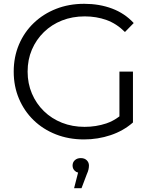

<svg xmlns="http://www.w3.org/2000/svg" viewBox="-20 -726 813 1008"><path d="M421 6Q341 6 273.5 -20.5Q206 -47 156.5 -95Q107 -143 79.5 -208Q52 -273 52 -350Q52 -427 79.5 -492Q107 -557 157 -605Q207 -653 274.5 -679.5Q342 -706 422 -706Q502 -706 568.5 -681Q635 -656 682 -605L636 -558Q592 -602 539 -621Q486 -640 425 -640Q360 -640 305.5 -618.5Q251 -597 210.5 -557.5Q170 -518 147.5 -465.5Q125 -413 125 -350Q125 -288 147.5 -235Q170 -182 210.5 -142.5Q251 -103 305.5 -81.5Q360 -60 424 -60Q484 -60 538 -78Q574 -90 607 -115V-350H678V-83Q628 -39 561 -16.5Q494 6 421 6ZM390 180Q380 178 373 171Q361 160 361 143Q361 126 373 115Q385 104 404 104Q424 104 435.5 115.5Q447 127 447 143Q447 153 444.5 164Q442 175 436 188L408 262H369Z"/></svg>

Font: Modern
Style: Small
Weight: 400
Designer: Julieta Ulanovsky
Foundry: Julieta Ulanovsky
Version: Version 8.000